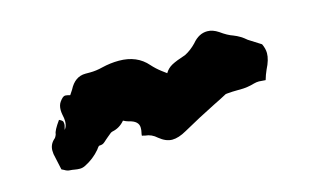

<svg xmlns="http://www.w3.org/2000/svg" viewBox="-41 -659 634 385"><g transform="rotate(-15 276.0 -466.0)"><path d="M87.4 -366.2Q81.5 -366.2 76.4 -367.2Q71.3 -368.2 66.2 -368.4Q61 -368.7 55.7 -372.1L50.8 -374.5L43.5 -408.2L43 -415.5Q43 -428.2 52.7 -437Q55.7 -439 58.1 -445.8Q58.1 -452.6 71.8 -471.7Q79.1 -468.3 79.6 -465.3Q80.1 -462.4 80.1 -460.9Q80.1 -458 79.1 -455.1Q78.1 -452.1 77.6 -449.2Q83 -455.6 83 -465.8Q83 -472.2 81.1 -480Q80.1 -485.4 80.1 -489.7Q80.1 -499.5 84.5 -505.9Q91.3 -515.6 96.2 -515.6Q99.6 -515.6 106.4 -513.7L112.8 -523.4Q125 -547.4 147 -547.4H156.7Q169.4 -547.4 182.6 -550.8Q200.7 -555.2 218.3 -555.2Q255.9 -555.2 277.3 -530.3Q285.6 -521 295.9 -513.2L305.7 -505.9Q311 -515.1 320.6 -520.3Q330.1 -525.4 349.6 -531.7Q362.3 -538.1 373.5 -549.8Q387.2 -566.4 404.8 -566.4Q416 -566.4 427.7 -558.6Q441.9 -548.3 453.6 -544.4Q467.3 -539.1 479 -528.8L504.4 -512.7Q509.3 -502.4 509.3 -493.2Q509.3 -479.5 500 -461.4Q495.6 -451.7 492.7 -441.4L479 -442.4Q473.6 -442.4 468.3 -440.9Q453.6 -436.5 438.5 -436.5H433.1Q422.4 -436.5 411.6 -435.5Q409.2 -435.5 408.2 -435.1Q394.5 -427.7 380.4 -420.9Q345.2 -403.3 311.5 -384.3Q294.4 -374.5 281.2 -374.5Q268.1 -374.5 254.4 -385.7Q243.7 -395.5 230.5 -396.5Q227.5 -397.5 224.1 -397.9Q224.1 -400.9 225.1 -404.8Q226.1 -408.7 226.1 -414.1Q226.1 -428.2 206.1 -432.6Q200.7 -434.1 195.3 -437Q184.6 -424.3 169.4 -421.4Q165.5 -420.4 161.6 -416.5Q160.2 -415 157.7 -413.3Q155.3 -411.6 152.3 -408.7Q149.4 -405.8 146 -403.3Q142.6 -400.9 137.2 -400.9Q135.7 -400.9 134.3 -399.2Q132.8 -397.5 131.8 -396Q130.9 -394.5 130.4 -394Q117.2 -378.4 98.6 -369.1Q92.8 -366.2 87.4 -366.2Z"/></g></svg>

Font: Pinzelan
Style: Regular
Weight: 400
Designer: GGBot
Version: 1.01